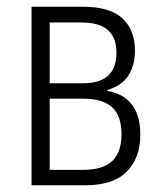

<svg xmlns="http://www.w3.org/2000/svg" viewBox="-20 -552 479 572"><path d="M74 0V-532H226Q307 -532 344.5 -497.5Q382 -463 382 -401Q382 -357 362 -326.5Q342 -296 300 -284V-281Q398 -264 398 -150Q398 -82 358 -41Q318 0 233 0ZM128 -304H228Q327 -304 327 -395Q327 -439 302 -462Q277 -485 221 -485H128ZM128 -46H227Q287 -46 314.5 -72.5Q342 -99 342 -152Q342 -207 314 -232.5Q286 -258 229 -258H128Z"/></svg>

Font: Noto Sans Condensed Light
Style: Regular
Weight: 300
Width: 3
Designer: Monotype Design Team
Foundry: Monotype Imaging Inc.
Version: Version 2.013; ttfautohint (v1.8.4.7-5d5b)